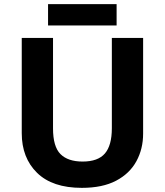

<svg xmlns="http://www.w3.org/2000/svg" viewBox="-20 -897 796 927"><path d="M671 -252Q671 -178 638.5 -118.5Q606 -59 540.5 -24.5Q475 10 375 10Q233 10 159 -62.5Q85 -135 85 -254V-714H236V-277Q236 -189 272 -153Q308 -117 379 -117Q453 -117 486.5 -156Q520 -195 520 -278V-714H671ZM543 -877V-774H212V-877Z"/></svg>

Font: Noto Sans Hanifi Rohingya
Style: Regular
Weight: 400
Designer: Monotype Design Team and DaltonMaag
Foundry: Google LLC
Version: Version 2.101